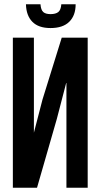

<svg xmlns="http://www.w3.org/2000/svg" viewBox="-20 -876 469 896"><path d="M40 0H152.8L245.1 -320.8L290 -493.2V0H389.2V-700.2H268.1L178.2 -411.1L138.2 -256.8V-700.2H40ZM101.1 -856H168.9Q170.9 -829.6 181.9 -819.8Q192.9 -810.1 215.8 -810.1Q239.7 -810.1 252 -819.8Q264.2 -829.6 266.1 -856H333Q333 -803.7 303.2 -774.4Q273.4 -745.1 215.8 -745.1Q159.7 -745.1 131.1 -774.2Q102.5 -803.2 101.1 -856Z"/></svg>

Font: Bebas Neue Bold
Style: Regular
Weight: 700
Designer: Ryoichi Tsunekawa
Foundry: Ryoichi Tsunekawa
Version: Version 1.300